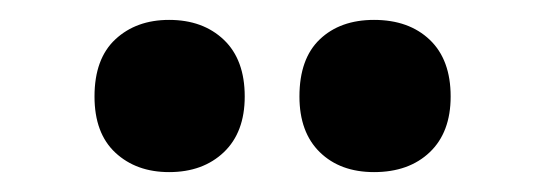

<svg xmlns="http://www.w3.org/2000/svg" viewBox="-20 -787 543 193"><path d="M75 -690Q75 -728 96 -747.5Q117 -767 150 -767Q184 -767 205 -747Q226 -727 226 -690Q226 -654 205 -634Q184 -614 150 -614Q117 -614 96 -633.5Q75 -653 75 -690ZM281 -690Q281 -728 301.5 -747.5Q322 -767 356 -767Q391 -767 412 -747Q433 -727 433 -690Q433 -654 412 -634Q391 -614 356 -614Q322 -614 301.5 -634Q281 -654 281 -690Z"/></svg>

Font: Noto Sans Gurmukhi UI Condensed Black
Style: Regular
Weight: 900
Width: 3
Designer: Jelle Bosma - Monotype Design Team
Foundry: Monotype Imaging Inc.
Version: Version 2.004; ttfautohint (v1.8.4.7-5d5b)